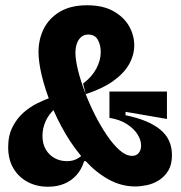

<svg xmlns="http://www.w3.org/2000/svg" viewBox="-20 -694 685 728"><path d="M493 13Q440 13 392 -13.5Q344 -40 303 -85Q262 -130 229.5 -185Q197 -240 174 -297.5Q151 -355 138.5 -407Q126 -459 126 -497Q126 -545 146 -585Q166 -625 207 -649.5Q248 -674 310 -674Q370 -674 409.5 -652Q449 -630 469 -595.5Q489 -561 489 -522Q489 -485 469.5 -450.5Q450 -416 409.5 -387Q369 -358 305 -337L295 -377Q328 -402 345 -433.5Q362 -465 362 -497Q362 -523 351 -543Q340 -563 315 -563Q298 -563 287 -553Q276 -543 271 -527.5Q266 -512 266 -494Q266 -468 275.5 -429Q285 -390 301.5 -346Q318 -302 339.5 -259.5Q361 -217 385 -181.5Q409 -146 433.5 -124.5Q458 -103 481 -103Q497 -103 506 -114Q515 -125 515 -142Q515 -163 501.5 -184.5Q488 -206 461 -223.5Q434 -241 395 -247V-347H613V-243L456 -270V-257Q541 -240 586.5 -203.5Q632 -167 632 -106Q632 -70 618 -47Q604 -24 582.5 -10.5Q561 3 537 8Q513 13 493 13ZM162 14Q119 14 85 -4Q51 -22 31 -55.5Q11 -89 11 -136Q11 -180 27.5 -212.5Q44 -245 69 -267Q94 -289 122.5 -303Q151 -317 176 -325L191 -284Q166 -263 153.5 -235.5Q141 -208 141 -179Q141 -149 153.5 -127.5Q166 -106 187 -94.5Q208 -83 234 -83Q254 -83 269.5 -90.5Q285 -98 299 -113L311 -83H299Q289 -51 269.5 -29.5Q250 -8 223 3Q196 14 162 14Z"/></svg>

Font: Bricolage Grotesque 72pt SemiCondensed
Style: Bold
Weight: 700
Width: 4
Designer: Mathieu Triay
Foundry: Atelier Triay
Version: Version 1.001;gftools[0.9.33.dev8+g029e19f]